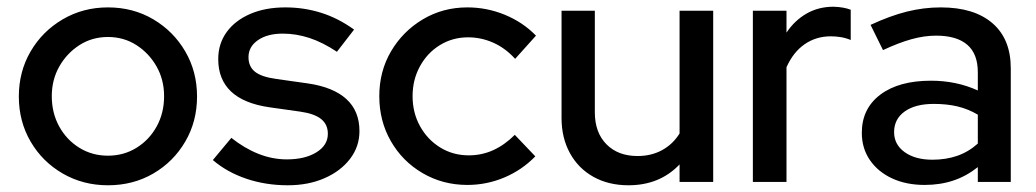

<svg xmlns="http://www.w3.org/2000/svg" viewBox="-20 -541 3082 571"><path d="M301 10Q227 10 166.5 -25Q106 -60 71 -120Q36 -180 36 -254Q36 -328 71 -388Q106 -448 166.5 -483.5Q227 -519 301 -519Q376 -519 436 -483.5Q496 -448 531 -388Q566 -328 566 -254Q566 -180 531 -120Q496 -60 436 -25Q376 10 301 10ZM301 -78Q348 -78 386 -101.5Q424 -125 446 -165Q468 -205 468 -255Q468 -304 445.5 -343.5Q423 -383 385.5 -407Q348 -431 301 -431Q254 -431 216.5 -407Q179 -383 156.5 -343.5Q134 -304 134 -255Q134 -205 156 -165Q178 -125 216 -101.5Q254 -78 301 -78Z M836 10Q770 10 712.5 -9.5Q655 -29 613 -65L668 -131Q707 -100 748.5 -83.5Q790 -67 833 -67Q887 -67 921 -88Q955 -109 955 -143Q955 -171 935 -187Q915 -203 873 -209L781 -222Q705 -233 667 -269Q629 -305 629 -365Q629 -411 654 -445.5Q679 -480 724 -499.5Q769 -519 829 -519Q884 -519 935 -503Q986 -487 1033 -453L982 -387Q940 -415 900.5 -428Q861 -441 821 -441Q775 -441 747 -421.5Q719 -402 719 -371Q719 -343 738.5 -327.5Q758 -312 803 -306L895 -293Q971 -282 1010 -246.5Q1049 -211 1049 -151Q1049 -105 1021 -68.5Q993 -32 945 -11Q897 10 836 10Z M1370 9Q1297 9 1237 -26Q1177 -61 1142.5 -121Q1108 -181 1108 -255Q1108 -329 1143 -388.5Q1178 -448 1237.5 -483.5Q1297 -519 1370 -519Q1428 -519 1481.5 -497Q1535 -475 1574 -435L1512 -366Q1483 -398 1447 -414Q1411 -430 1372 -430Q1326 -430 1288.5 -407Q1251 -384 1229 -344Q1207 -304 1207 -255Q1207 -206 1229 -166Q1251 -126 1289 -102.5Q1327 -79 1374 -79Q1413 -79 1447 -94.5Q1481 -110 1511 -140L1572 -76Q1532 -35 1479.5 -13Q1427 9 1370 9Z M1849 10Q1790 10 1745 -15Q1700 -40 1675 -85.5Q1650 -131 1650 -190V-509H1749V-207Q1749 -147 1783.5 -112Q1818 -77 1876 -77Q1917 -77 1949 -94.5Q1981 -112 2001 -144V-509H2101V0H2001V-52Q1942 10 1849 10Z M2219 0V-509H2319V-444Q2343 -480 2378.5 -500.5Q2414 -521 2459 -521Q2490 -520 2510 -512V-422Q2496 -428 2481 -430.5Q2466 -433 2451 -433Q2407 -433 2373 -409.5Q2339 -386 2319 -341V0Z M2730 9Q2675 9 2633 -10.5Q2591 -30 2567 -65Q2543 -100 2543 -146Q2543 -218 2598 -259.5Q2653 -301 2749 -301Q2824 -301 2888 -272V-326Q2888 -381 2856.5 -408Q2825 -435 2764 -435Q2729 -435 2691 -424.5Q2653 -414 2606 -392L2569 -467Q2627 -494 2677 -506.5Q2727 -519 2778 -519Q2877 -519 2931.5 -472Q2986 -425 2986 -338V0H2888V-44Q2854 -17 2815 -4Q2776 9 2730 9ZM2639 -148Q2639 -111 2670.5 -88.5Q2702 -66 2753 -66Q2793 -66 2826.5 -77.5Q2860 -89 2888 -114V-200Q2859 -217 2827.5 -224.5Q2796 -232 2757 -232Q2702 -232 2670.5 -209.5Q2639 -187 2639 -148Z"/></svg>

Font: Red Hat Display SemiBold
Style: Regular
Weight: 600
Designer: Pentagram, MCKL
Foundry: Pentagram, MCKL
Version: Version 1.023